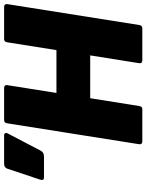

<svg xmlns="http://www.w3.org/2000/svg" viewBox="88 -782 695 910"><g transform="rotate(-90 435.0 -327.5)"><path d="M220 0Q204 0 206 -15L305 -640Q307 -655 320 -655H472Q488 -655 486 -640L449 -407H652L689 -640Q691 -655 704 -655H856Q872 -655 870 -640L771 -15Q769 0 755 0H604Q588 0 590 -15L627 -247H424L387 -15Q385 0 372 0ZM49 -466Q32 -466 38 -484L90 -640Q96 -655 113 -655H248Q256 -655 258.5 -649Q261 -643 256 -636L175 -481Q167 -466 147 -466Z"/></g></svg>

Font: Sofia Sans ExtraBlack
Style: Italic
Weight: 1000
Italic angle: -9°
Designer: Botio Nikoltchev, Ani Petrova
Foundry: lettersoup
Version: Version 4.100; ttfautohint (v1.8.4.7-5d5b)